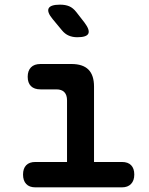

<svg xmlns="http://www.w3.org/2000/svg" viewBox="-20 -805 640 825"><path d="M504 -109Q530 -109 543.5 -95Q557 -81 557 -55Q557 -29 543 -14.5Q529 0 504 0H132Q106 0 92.5 -14.5Q79 -29 79 -55Q79 -81 92.5 -95Q106 -109 132 -109H268V-374Q268 -397 256.5 -409Q245 -421 222 -421H154Q127 -421 113 -435Q99 -449 99 -475Q99 -501 113 -515.5Q127 -530 154 -530H287Q336 -530 360 -506Q384 -482 384 -433V-109ZM246 -675 207 -722Q181 -753 189 -769Q197 -785 238 -785Q261 -785 277.5 -778Q294 -771 308 -753L343 -708Q367 -676 359.5 -660.5Q352 -645 312 -645Q292 -645 275.5 -652Q259 -659 246 -675Z"/></svg>

Font: Maple Mono SemiBold
Style: Regular
Weight: 600
Monospace: yes
Designer: subframe7536
Version: Version 7.000